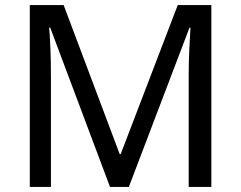

<svg xmlns="http://www.w3.org/2000/svg" viewBox="-20 -734 947 754"><path d="M412 0 177 -626H173Q176 -595 178 -542.5Q180 -490 180 -433V0H97V-714H230L450 -129H454L678 -714H810V0H721V-439Q721 -491 723.5 -542Q726 -593 728 -625H724L486 0Z"/></svg>

Font: Noto Sans Old Turkic
Style: Regular
Weight: 400
Designer: Monotype Design Team
Foundry: Monotype Imaging Inc.
Version: Version 2.003; ttfautohint (v1.8.4.7-5d5b)